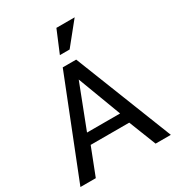

<svg xmlns="http://www.w3.org/2000/svg" viewBox="-219 -1079 1113 1212"><g transform="rotate(-30 338.0 -473.0)"><path d="M289 -710H387L667 0H556L478 -198H197L120 0H8ZM457 -277 338 -593 216 -277ZM383 -786H312L379 -946H512Z"/></g></svg>

Font: Rising Sun Medium
Style: Regular
Weight: 500
Designer: Matt McInerney, Pablo Impallari, Rodrigo Fuenzalida (Raleway font), Stephen Hutchings (Greek), Cristiano Sobral (main ch
Foundry: The Rising Sun Project Authors
Version: Version 4.327; ttfautohint (v1.8.4.7-5d5b-dirty)